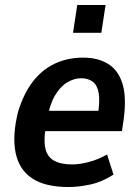

<svg xmlns="http://www.w3.org/2000/svg" viewBox="-20 -743 564 773"><path d="M257 10Q161 10 108.5 -25.5Q56 -61 42.5 -129.5Q29 -198 53 -294Q76 -368 113 -415.5Q150 -463 201 -487Q252 -511 315 -511Q373 -511 414 -486.5Q455 -462 472.5 -408Q490 -354 478 -263L471 -215H143L156 -297H391L373 -274Q383 -335 377.5 -367.5Q372 -400 353.5 -414Q335 -428 307 -428Q278 -428 250 -411Q222 -394 201 -358Q180 -322 169 -261L165 -236Q155 -180 162.5 -146Q170 -112 197 -96.5Q224 -81 271 -81Q301 -81 338.5 -91Q376 -101 411 -121L437 -40Q390 -10 343 0Q296 10 257 10ZM274 -611 291 -723H405L388 -611Z"/></svg>

Font: Nunito Sans 7pt Condensed
Style: Bold Italic
Weight: 700
Width: 3
Italic angle: -9°
Designer: Vernon Adams
Foundry: Vernon Adams
Version: Version 3.101;gftools[0.9.27]